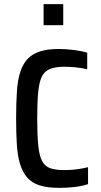

<svg xmlns="http://www.w3.org/2000/svg" viewBox="-20 -827 488 929"><path d="M268 82Q210 82 172 70Q134 58 111.5 32Q89 6 77 -33.5Q65 -73 61.5 -127.5Q58 -182 58 -254Q58 -331 62 -387.5Q66 -444 79.5 -483Q93 -522 116.5 -545Q140 -568 176 -579Q212 -590 266 -590Q299 -590 338 -585Q377 -580 402 -572V-492Q377 -498 347.5 -501Q318 -504 290 -504Q249 -504 222.5 -493.5Q196 -483 183 -457.5Q170 -432 165 -382.5Q160 -333 160 -254Q160 -174 165 -124Q170 -74 183.5 -48Q197 -22 223.5 -13Q250 -4 291 -4Q323 -4 352.5 -8Q382 -12 406 -18V64Q375 74 339.5 78Q304 82 268 82ZM191 -705V-807H286V-705Z"/></svg>

Font: Farlight84_Sys_V01
Style: Regular
Weight: 400
Designer: Ryoko NISHIZUKA  (kana, bopomofo & ideographs); Paul D. Hunt (Latin, Greek & Cyrillic); Sandoll Communications , Soo-you
Foundry: Adobe
Version: Version 2.004;October 29, 2024;FontCreator 14.0.0.2814 64-bi